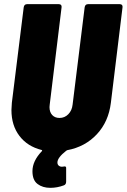

<svg xmlns="http://www.w3.org/2000/svg" viewBox="-20 -720 609 923"><path d="M403 -700H556Q563 -700 566.5 -696Q570 -692 569 -685L513 -226Q502 -135 445.5 -74.5Q389 -14 303 2L298 5Q256 38 256 61Q256 72 264 77.5Q272 83 283 81Q286 80 291 80Q299 80 298 90V153Q298 167 287 171Q255 183 222 183Q185 183 160.5 164.5Q136 146 136 103Q136 54 181 7Q183 5 182.5 3Q182 1 180 1Q112 -16 73.5 -66.5Q35 -117 35 -191Q35 -202 37 -226L94 -685Q95 -692 99 -696Q103 -700 110 -700H263Q270 -700 273.5 -696Q277 -692 276 -685L219 -217Q218 -213 218 -205Q218 -181 231 -167Q244 -153 266 -153Q291 -153 308.5 -171Q326 -189 329 -217L387 -685Q388 -692 392 -696Q396 -700 403 -700Z"/></svg>

Font: Barlow Semi Condensed Black
Style: Italic
Weight: 900
Width: 4
Italic angle: -7°
Designer: Jeremy Tribby
Foundry: Tribby Type
Version: Version 1.408